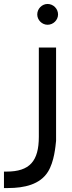

<svg xmlns="http://www.w3.org/2000/svg" viewBox="-138 -724 362 969"><path d="M145 -484H58V-258V-34C58 89 12 142 -105 142H-118V225H-97C-15 225 64 207 104 143C136 92 142 14 145 -13V-486ZM155 -651C155 -680 131 -704 102 -704C74 -704 50 -680 50 -651C50 -623 74 -599 102 -599C131 -599 155 -623 155 -651Z"/></svg>

Font: Radis Sans
Style: Regular
Weight: 400
Designer: Gaël Goy
Foundry: Gaël Goy
Version: 1.0